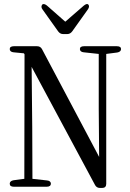

<svg xmlns="http://www.w3.org/2000/svg" viewBox="-20 -934 642 947"><path d="M28 -28C28 -18 35 -13 48 -13H211C224 -13 231 -19 231 -28C231 -37 224 -43 212 -44L140 -52L139 -305L136 -604L449 -21C454 -12 462 -7 473 -7H484C497 -7 504 -14 504 -27V-668L558 -675C570 -677 577 -683 577 -692C577 -701 570 -706 557 -706H394C381 -706 374 -701 374 -692C374 -683 381 -677 393 -676L467 -668V-398L469 -160L187 -692C182 -701 174 -706 163 -706H48C35 -706 28 -701 28 -692C28 -683 35 -677 47 -676L98 -671L101 -666L100 -52L47 -45C35 -43 28 -37 28 -28ZM190 -887 267 -779C273 -771 281 -766 291 -766H312C322 -766 330 -771 336 -779L413 -887C420 -897 421 -905 416 -911C411 -917 403 -914 393 -906L302 -827L211 -907C201 -915 192 -916 188 -911C183 -904 183 -896 190 -887Z"/></svg>

Font: 寒蝉锦书宋 CompactLight
Style: Bold
Weight: 400
Width: 4
Designer: 寒蝉锦书宋{Warren} 思源宋体{Ryoko NISHIZUKA 西塚涼子 (kana & ideographs); Frank Grießhammer (Latin, Greek & Cyrillic); Wenlong ZHANG 
Foundry: Adobe & ChillType
Version: Version 2.000;Glyphs 3.1.1 (3135)